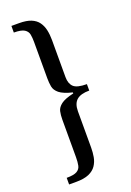

<svg xmlns="http://www.w3.org/2000/svg" viewBox="-151 -715 612 899"><g transform="rotate(-20 154.5 -265.0)"><path d="M30 130V97Q66 97 81.5 88Q97 79 100.5 62Q104 45 104 21V-166Q104 -189 108 -207Q112 -225 131 -239.5Q150 -254 194 -264V-269Q149 -280 130 -295.5Q111 -311 107.5 -330.5Q104 -350 104 -372V-554Q104 -574 101 -590.5Q98 -607 82.5 -617Q67 -627 30 -627V-660H68Q105 -660 128 -650.5Q151 -641 163.5 -623.5Q176 -606 181 -583Q186 -560 186 -533V-348Q186 -316 203 -299.5Q220 -283 269 -283V-251Q226 -251 206 -233.5Q186 -216 186 -178V3Q186 27 182 49.5Q178 72 165.5 90.5Q153 109 129 119.5Q105 130 65 130Z"/></g></svg>

Font: Frank Ruhl Libre Medium
Style: Regular
Weight: 500
Designer: Yanek Iontef
Foundry: Fontef
Version: Version 6.004